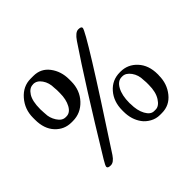

<svg xmlns="http://www.w3.org/2000/svg" viewBox="-151 -869 1077 1077"><g transform="rotate(-45 387.0 -330.5)"><path d="M255.9 -484.9V-508.8Q254.4 -520.5 254.4 -527.3Q254.4 -568.4 234.1 -597.4Q213.9 -626.5 185.5 -626.5L182.6 -626Q154.3 -626 134 -594Q113.8 -562 113.8 -500V-492.2L114.3 -488.3L114.7 -476.6L115.7 -461.9Q115.7 -428.2 135.5 -397.2Q155.3 -366.2 182.6 -366.2H189Q218.8 -366.2 237.3 -400.4Q255.9 -434.6 255.9 -484.9ZM641.1 -165V-185.5Q639.6 -197.3 639.6 -204.6Q639.6 -244.6 618.2 -274.2Q596.7 -303.7 570.3 -303.7H564.5Q532.7 -303.7 512.5 -266.6Q492.2 -229.5 492.2 -170.4V-166.5L492.7 -162.1Q492.7 -109.4 511.7 -74.5Q530.8 -39.6 558.1 -39.6H570.3Q597.2 -39.6 619.1 -74Q641.1 -108.4 641.1 -165ZM347.2 -503.4V-486.8Q347.2 -417 303 -369.6Q258.8 -322.3 196.3 -322.3H185.5Q128.9 -322.3 90.1 -364Q51.3 -405.8 51.3 -477.5V-494.1Q51.3 -560.1 93.8 -609.1Q136.2 -658.2 196.8 -658.2H218.3Q277.8 -658.2 312.5 -612.1Q347.2 -565.9 347.2 -503.4ZM605 -652.8Q605 -621.1 218.3 -30.8Q195.3 3.9 171.1 3.9Q147 3.9 147 -8.3Q147 -16.6 166.5 -48.8Q396.5 -427.2 529.8 -624Q557.6 -665 581.3 -665Q605 -665 605 -652.8ZM434.6 -158.7V-169.4Q434.6 -237.8 474.4 -283.7Q514.2 -329.6 575.7 -329.6H581.1Q638.7 -329.6 678.7 -286.4Q718.8 -243.2 718.8 -171.9V-166.5L718.3 -161.1Q718.3 -96.7 679.9 -48.8Q641.6 -1 581.1 -1H565.9Q535.6 -1 509 -15.9Q482.4 -30.8 467.3 -51.8Q434.6 -96.2 434.6 -158.7Z"/></g></svg>

Font: Averia Serif Libre Light
Style: Regular
Weight: 300
Version: Version 1.002